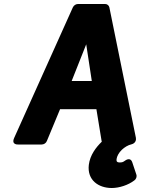

<svg xmlns="http://www.w3.org/2000/svg" viewBox="-20 -699 764 962"><path d="M339 -293 412 -477 440 -293ZM643 115C633 85 608 105 605 107C597 113 591 115 580 115C568 115 562 111 564 98C566 84 575 66 591 51C604 39 621 28 639 24C659 19 663 2 661 -8L528 -662C526 -671 518 -679 507 -679H371C361 -679 350 -673 345 -662L51 -8C35 28 71 25 71 25H189C200 25 211 18 215 7L281 -152H463L489 7C489 8 489 9 490 11C461 39 431 78 425 127C416 203 473 243 540 243C578 243 623 228 653 205C662 199 667 186 663 175Z"/></svg>

Font: Falling Sky
Style: BlkObl
Weight: 900
Designer: Paul D. Hunt
Foundry: Adobe Systems Incorporated
Version: Version 1.02